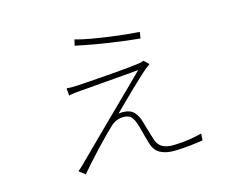

<svg xmlns="http://www.w3.org/2000/svg" viewBox="-92 -763 1184 938"><g transform="rotate(-15 500.0 -294.0)"><path d="M351 -620Q382 -611 427 -603Q472 -595 520 -588.5Q568 -582 608 -578Q648 -574 669 -573L664 -541Q639 -543 598.5 -548Q558 -553 511 -560Q464 -567 420 -575Q376 -583 344 -590ZM674 -409Q667 -404 660.5 -398.5Q654 -393 649 -390Q643 -385 620.5 -364.5Q598 -344 568.5 -315.5Q539 -287 511 -259.5Q483 -232 465 -214Q469 -215 475 -215.5Q481 -216 486 -216Q524 -216 543 -195.5Q562 -175 570 -144Q574 -131 579.5 -111.5Q585 -92 591 -73.5Q597 -55 600 -44Q609 -19 629.5 -7.5Q650 4 681 4Q702 4 730.5 1.5Q759 -1 786 -6Q813 -11 830 -16L828 18Q816 20 799.5 22.5Q783 25 763 27Q743 29 721.5 30.5Q700 32 679 32Q638 32 610 16.5Q582 1 571 -39Q567 -52 561.5 -72Q556 -92 551 -111.5Q546 -131 542 -141Q535 -164 523 -178Q511 -192 483 -192Q466 -192 449.5 -185.5Q433 -179 419 -166Q407 -155 382 -130Q357 -105 328 -74Q299 -43 273.5 -14.5Q248 14 234 31L203 7Q209 2 214.5 -2.5Q220 -7 227 -14Q255 -42 294 -80.5Q333 -119 376.5 -162Q420 -205 464 -248Q508 -291 546.5 -329Q585 -367 613 -395Q596 -393 565.5 -390.5Q535 -388 498.5 -385Q462 -382 425.5 -379Q389 -376 359.5 -373.5Q330 -371 314 -370Q297 -369 282.5 -367Q268 -365 255 -362L252 -399Q264 -398 279.5 -398Q295 -398 311 -399Q326 -400 357 -402Q388 -404 427 -407Q466 -410 505 -413Q544 -416 575.5 -419.5Q607 -423 623 -425Q632 -427 638.5 -428.5Q645 -430 650 -432Z"/></g></svg>

Font: Noto Sans SC Thin Thin
Style: Regular
Weight: 250
Version: Version 2.004-H2;hotconv 1.0.118;makeotfexe 2.5.65603